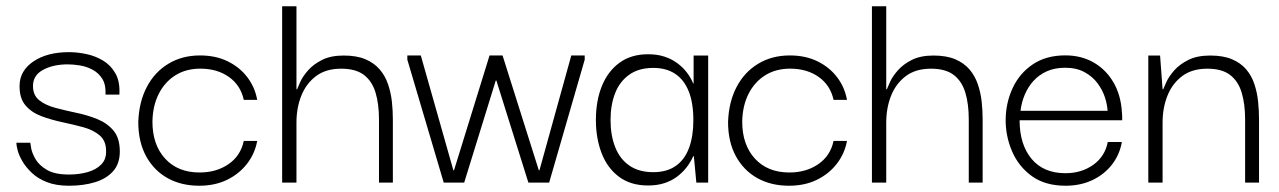

<svg xmlns="http://www.w3.org/2000/svg" viewBox="-20 -583 4083 613"><path d="M200.2 10Q159 10 129.8 -1.5Q100.7 -13 81.8 -30.9Q62.8 -48.8 51.7 -67.9Q40.5 -87 36.3 -103.2Q32.2 -119.3 32.2 -127.2H76.8Q76.8 -126.2 79.4 -110.5Q82 -94.8 93.3 -75.1Q104.7 -55.3 129.8 -40.6Q155 -25.8 200.3 -25.8Q232.5 -25.8 259.7 -33.5Q286.8 -41.2 303.2 -57.8Q319.5 -74.3 318.7 -100.8Q318.7 -133.3 298.3 -150.7Q278 -168 246 -176.8Q214 -185.5 178.9 -192.9Q143.8 -200.3 112.2 -212.1Q80.7 -223.8 61.2 -246.8Q41.7 -269.7 42.5 -310.3Q43.3 -357.7 87.1 -387.1Q130.8 -416.5 200.3 -416.5Q226.2 -416.5 254.8 -410.6Q283.5 -404.7 308.4 -390Q333.3 -375.3 348.4 -349Q363.5 -322.7 361.2 -281H316.8Q318.5 -312.2 306.7 -331.2Q294.8 -350.2 275.6 -360.4Q256.3 -370.7 235.1 -374.1Q213.8 -377.5 196.5 -377.5Q150 -377.5 117.7 -360.1Q85.3 -342.7 85.3 -308.5Q85.3 -278.8 105.3 -262.9Q125.3 -247 157 -238.6Q188.7 -230.2 223.9 -222.8Q259.2 -215.5 290.8 -202.7Q322.5 -189.8 342.5 -165.9Q362.5 -142 362.5 -99.2Q362.5 -60.2 341 -36.2Q319.5 -12.2 282.8 -1.1Q246.2 10 200.2 10Z M616 10Q558.8 10 515.2 -14.2Q471.5 -38.5 446.5 -84.2Q421.5 -130 421.5 -193.3Q423.5 -256.5 448.3 -304.5Q473.2 -352.5 517.2 -379.2Q561.2 -406 618.7 -406Q668.7 -406 706.8 -387.3Q745 -368.7 769.3 -336.9Q793.7 -305.2 801.2 -264.2H758.3Q748.3 -310.7 711 -337.2Q673.7 -363.8 619.5 -363.8Q573.7 -363.8 539.7 -342.4Q505.7 -321 486.6 -282.8Q467.5 -244.7 466.7 -194.5Q466.7 -120.8 507.2 -76.6Q547.8 -32.3 617.3 -32.3Q671 -32.3 709.7 -59Q748.3 -85.7 758.3 -133H801.2Q793.7 -92.3 768.5 -59.9Q743.3 -27.5 704.7 -8.8Q666 10 616 10Z M880.8 0V-563H926.5V-298H928.5Q931 -304.7 938.9 -322Q946.8 -339.3 963.7 -358.5Q980.5 -377.7 1008.2 -391.7Q1036 -405.7 1077.3 -405.7Q1118.8 -405.7 1146.8 -393.8Q1174.8 -381.8 1192.4 -361.2Q1210 -340.5 1219 -313.8Q1228 -287.2 1231.2 -258.6Q1234.3 -230 1234.3 -201.3V0H1190V-201.5Q1190 -251 1179 -287.4Q1168 -323.8 1141.9 -343.8Q1115.8 -363.7 1069.3 -363.7Q1020.5 -363.7 989 -340Q957.5 -316.3 942 -277.4Q926.5 -238.5 926.5 -191.5V0Z M1396.7 0 1280.5 -392.5V-406H1323.5L1427.5 -39.3H1429.5L1543 -406H1584.5L1700.3 -39.3H1702.3L1804 -406H1846.8V-392.5L1733.3 0H1667L1564.8 -325.8H1562.8L1462 0Z M2049.2 9.2Q1993.2 9.2 1956 -18.8Q1918.8 -46.8 1900.7 -94.2Q1882.5 -141.7 1882.5 -200Q1882.5 -260.8 1901.5 -308Q1920.5 -355.2 1957.7 -382.5Q1994.8 -409.8 2049.2 -409.8Q2078.5 -409.8 2101.8 -402.1Q2125.2 -394.3 2142.9 -381Q2160.7 -367.7 2173.2 -351.2Q2185.8 -334.7 2193.3 -316.3H2194.5V-405.7H2241V0H2203.2L2195.3 -84.3H2193.3Q2185.2 -66 2172.5 -49.3Q2159.8 -32.7 2142 -19.2Q2124.2 -5.8 2101.2 1.7Q2078.2 9.2 2049.2 9.2ZM2065.7 -33.3Q2108.8 -33.3 2137.2 -53.1Q2165.7 -72.8 2179.7 -110.2Q2193.7 -147.7 2193.7 -199Q2193.7 -254.7 2178.8 -291.6Q2164 -328.5 2135.6 -347.3Q2107.2 -366.2 2065.7 -366.2Q2019.2 -366.2 1988.7 -344.3Q1958.2 -322.5 1943.8 -285.2Q1929.3 -248 1929.3 -199.8Q1929.3 -150.8 1944.2 -113.1Q1959 -75.3 1989.5 -54.3Q2020 -33.3 2065.7 -33.3Z M2499 10Q2441.8 10 2398.2 -14.2Q2354.5 -38.5 2329.5 -84.2Q2304.5 -130 2304.5 -193.3Q2306.5 -256.5 2331.3 -304.5Q2356.2 -352.5 2400.2 -379.2Q2444.2 -406 2501.7 -406Q2551.7 -406 2589.8 -387.3Q2628 -368.7 2652.3 -336.9Q2676.7 -305.2 2684.2 -264.2H2641.3Q2631.3 -310.7 2594 -337.2Q2556.7 -363.8 2502.5 -363.8Q2456.7 -363.8 2422.7 -342.4Q2388.7 -321 2369.6 -282.8Q2350.5 -244.7 2349.7 -194.5Q2349.7 -120.8 2390.2 -76.6Q2430.8 -32.3 2500.3 -32.3Q2554 -32.3 2592.7 -59Q2631.3 -85.7 2641.3 -133H2684.2Q2676.7 -92.3 2651.5 -59.9Q2626.3 -27.5 2587.7 -8.8Q2549 10 2499 10Z M2763.8 0V-563H2809.5V-298H2811.5Q2814 -304.7 2821.9 -322Q2829.8 -339.3 2846.7 -358.5Q2863.5 -377.7 2891.2 -391.7Q2919 -405.7 2960.3 -405.7Q3001.8 -405.7 3029.8 -393.8Q3057.8 -381.8 3075.4 -361.2Q3093 -340.5 3102 -313.8Q3111 -287.2 3114.2 -258.6Q3117.3 -230 3117.3 -201.3V0H3073V-201.5Q3073 -251 3062 -287.4Q3051 -323.8 3024.9 -343.8Q2998.8 -363.7 2952.3 -363.7Q2903.5 -363.7 2872 -340Q2840.5 -316.3 2825 -277.4Q2809.5 -238.5 2809.5 -191.5V0Z M3382 10Q3317 10 3274.3 -20.8Q3231.7 -51.7 3211 -100.4Q3190.3 -149.2 3190.8 -201.2Q3191.3 -255 3213.2 -302Q3235 -349 3277.5 -377.6Q3320 -406.2 3381.2 -406.2Q3431.8 -406.2 3471.2 -383.8Q3510.7 -361.3 3534.7 -320.5Q3558.7 -279.7 3562 -224.2Q3562.8 -219.2 3562.8 -212Q3562.8 -204.8 3562.8 -199H3235.3Q3235.3 -121.7 3273.5 -75.8Q3311.7 -30 3381.5 -30Q3433 -30 3470.5 -56.8Q3508 -83.7 3516.8 -129.7H3561.8Q3554.7 -89 3530 -57.3Q3505.3 -25.7 3467.3 -7.8Q3429.3 10 3382 10ZM3238.2 -229.2H3516.2Q3515.3 -248.3 3507.8 -271.9Q3500.2 -295.5 3484.2 -317.1Q3468.2 -338.7 3442.5 -352.7Q3416.8 -366.7 3380.7 -366.7Q3347.8 -366.7 3322.8 -355.6Q3297.8 -344.5 3280.2 -325.4Q3262.7 -306.3 3252.1 -281.5Q3241.5 -256.7 3238.2 -229.2Z M3646.2 0V-405.7H3683.8L3691.8 -298H3693.8Q3696.3 -304.7 3704.3 -322Q3712.3 -339.3 3729.2 -358.5Q3746.2 -377.7 3774.2 -391.7Q3802.2 -405.7 3843.8 -405.7Q3885.5 -405.7 3913.4 -393.8Q3941.3 -382 3958.8 -361.5Q3976.2 -341 3984.9 -314.4Q3993.7 -287.8 3996.7 -259.1Q3999.7 -230.3 3999.7 -201.3V0H3955.3V-201.5Q3955.3 -251 3944.3 -287.4Q3933.3 -323.8 3907.2 -343.8Q3881.2 -363.7 3834.7 -363.7Q3785.8 -363.7 3754.3 -340Q3722.8 -316.3 3707.3 -277.4Q3691.8 -238.5 3691.8 -191.5V0Z"/></svg>

Font: Darker Grotesque Light
Style: Regular
Weight: 300
Designer: Gabriel Lam
Foundry: TypeRant
Version: Version 1.000;gftools[0.9.28]